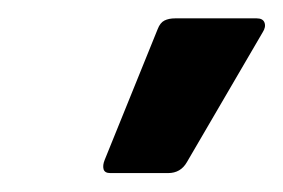

<svg xmlns="http://www.w3.org/2000/svg" viewBox="-20 -731 304 206"><path d="M98.3 -545.3Q92.3 -545.3 91.1 -549.5Q90 -553.7 92.3 -559.4L149.1 -699.6Q151.8 -706.7 156.5 -709Q161.2 -711.3 167.9 -711.3H255.5Q262.1 -711.3 263.8 -706.7Q265.5 -702 261.8 -696.3L180.5 -557Q173.8 -545.3 160.4 -545.3Z"/></svg>

Font: Sofia Sans Hairline
Style: Italic
Weight: 1
Italic angle: -9°
Designer: Botio Nikoltchev, Ani Petrova
Foundry: lettersoup
Version: Version 4.102